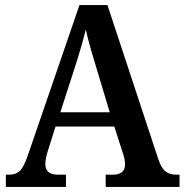

<svg xmlns="http://www.w3.org/2000/svg" viewBox="-20 -734 725 754"><path d="M3 0V-48H16Q42 -48 57.5 -62.5Q73 -77 89 -123L292 -714H402L602 -108Q614 -73 630.5 -60.5Q647 -48 672 -48H685V0H395V-48H425Q445 -48 458 -57.5Q471 -67 471 -88Q471 -99 468.5 -111.5Q466 -124 462 -134L429 -237H198L169 -145Q165 -133 161.5 -117.5Q158 -102 158 -90Q158 -48 207 -48H239V0ZM217 -293H411L358 -469Q346 -508 335 -546.5Q324 -585 317 -618Q309 -586 298.5 -549.5Q288 -513 276 -476Z"/></svg>

Font: Noto Serif Tamil SemiCondensed SemiBold
Style: Italic
Weight: 600
Width: 4
Italic angle: -12°
Designer: Indian Type Foundry, Tom Grace, and the Monotype Design Team
Foundry: Monotype Imaging Inc.
Version: Version 2.003; ttfautohint (v1.8.4.7-5d5b)